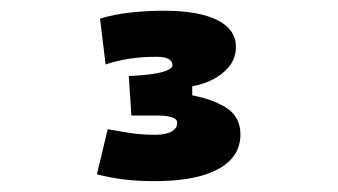

<svg xmlns="http://www.w3.org/2000/svg" viewBox="-20 -723 626 356"><path d="M274.4 -387.2Q240.2 -386.7 211.4 -390.1Q182.6 -393.6 159.7 -399.9L179.7 -483.4Q196.8 -480.5 218.5 -476.8Q240.2 -473.1 267.6 -473.1Q287.1 -473.1 297.9 -479Q308.6 -484.9 308.6 -495.6Q308.6 -502.4 298.8 -505.6Q289.1 -508.8 271 -508.8H223.6V-564L324.2 -548.3Q369.6 -541.5 397.7 -524.4Q425.8 -507.3 425.8 -474.1Q425.8 -432.6 386.2 -410.4Q346.7 -388.2 274.4 -387.2ZM223.6 -508.8 218.8 -582Q261.7 -584 280.8 -589.4Q299.8 -594.7 299.8 -602.1Q299.8 -617.7 269.5 -617.7Q217.3 -617.7 175.8 -603.5L165.5 -688.5Q191.4 -696.3 221.4 -699.7Q251.5 -703.1 284.2 -703.1Q348.1 -703.1 382.8 -685.8Q417.5 -668.5 417.5 -635.7Q417.5 -608.9 395 -589.4Q372.6 -569.8 336.4 -563V-531.7Z"/></svg>

Font: Cascadia Mono
Style: Regular
Weight: 400
Monospace: yes
Designer: Aaron Bell
Foundry: Saja Typeworks
Version: Version 2404.023